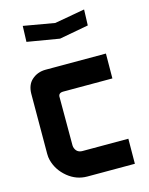

<svg xmlns="http://www.w3.org/2000/svg" viewBox="-128 -951 800 1031"><g transform="rotate(-15 272.0 -435.5)"><path d="M492 -139 491 0H227Q167 0 119 -39Q69 -80 54 -139Q50 -154 50 -173L51 -508Q52 -557 81 -583Q113 -612 159 -612H494L493 -474H220Q191 -474 193 -448V-182Q193 -177 194 -173Q203 -139 237 -139ZM439 -783 277 -753 98 -783 101 -871 274 -841 442 -871Z"/></g></svg>

Font: Covid19
Style: Regular
Weight: 400
Designer: Peter Wiegel
Foundry: (c) CAT - Ing. Peter Wiegel.  for Rudolf Maass + Partner GmbH
Version: Version 001.000